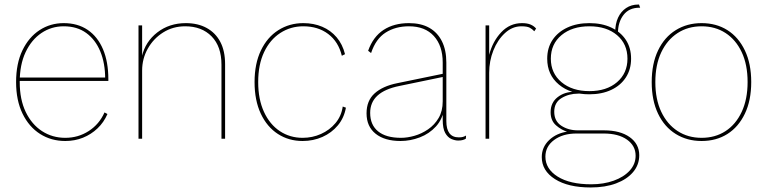

<svg xmlns="http://www.w3.org/2000/svg" viewBox="-20 -612 3385 847"><path d="M268 10Q206 10 157 -21Q108 -52 79.5 -110.5Q51 -169 51 -250Q51 -332 79 -390Q107 -448 154.5 -479Q202 -510 261 -510Q323 -510 367 -480Q411 -450 434.5 -394.5Q458 -339 458 -262Q458 -261 458 -259Q458 -257 458 -255H59V-270H451L444 -264Q444 -333 422.5 -385Q401 -437 360.5 -466.5Q320 -496 261 -496Q207 -496 163 -466.5Q119 -437 93 -382Q67 -327 67 -250Q67 -173 93.5 -118Q120 -63 165.5 -33.5Q211 -4 268 -4Q325 -4 371.5 -34Q418 -64 441 -116L454 -109Q438 -72 410 -45.5Q382 -19 346 -4.5Q310 10 268 10Z M591 0V-500H607V-360L606 -363Q621 -428 674 -469Q727 -510 800 -510Q853 -510 892 -488.5Q931 -467 952 -427Q973 -387 973 -329V0H957V-327Q957 -407 913.5 -451.5Q870 -496 797 -496Q743 -496 700 -469Q657 -442 632 -397.5Q607 -353 607 -301V0Z M1318 -510Q1364 -510 1401.5 -494Q1439 -478 1465 -447.5Q1491 -417 1502 -373L1488 -366Q1473 -428 1428 -462Q1383 -496 1318 -496Q1262 -496 1216.5 -466.5Q1171 -437 1145 -382Q1119 -327 1119 -250Q1119 -174 1144.5 -118.5Q1170 -63 1214.5 -33.5Q1259 -4 1315 -4Q1358 -4 1396 -21Q1434 -38 1460 -69Q1486 -100 1492 -142L1506 -137Q1498 -92 1470.5 -59Q1443 -26 1402.5 -8Q1362 10 1315 10Q1254 10 1206 -21Q1158 -52 1130.5 -110.5Q1103 -169 1103 -250Q1103 -331 1131 -389.5Q1159 -448 1208 -479Q1257 -510 1318 -510Z M1933 -336Q1933 -410 1894 -453Q1855 -496 1784 -496Q1725 -496 1681.5 -468.5Q1638 -441 1617 -378L1604 -388Q1626 -450 1672 -480Q1718 -510 1784 -510Q1837 -510 1873.5 -489.5Q1910 -469 1929.5 -430Q1949 -391 1949 -336V-78Q1949 -6 2004 -6Q2015 -6 2022 -8Q2029 -10 2036 -14L2035 0Q2030 3 2022 5.5Q2014 8 2001 8Q1987 8 1971 1Q1955 -6 1944 -25.5Q1933 -45 1933 -84V-130L1940 -136Q1933 -87 1903.5 -54.5Q1874 -22 1832 -6Q1790 10 1747 10Q1677 10 1637 -22Q1597 -54 1597 -112Q1597 -168 1632.5 -200Q1668 -232 1732 -245L1936 -287V-273L1743 -233Q1678 -220 1645.5 -190.5Q1613 -161 1613 -114Q1613 -61 1648 -32.5Q1683 -4 1749 -4Q1777 -4 1808.5 -13Q1840 -22 1868.5 -41.5Q1897 -61 1915 -91.5Q1933 -122 1933 -165Z M2122 0V-500H2138V-370Q2153 -429 2191 -469.5Q2229 -510 2283 -510Q2306 -510 2321 -503.5Q2336 -497 2345 -486L2337 -474Q2328 -484 2316.5 -490Q2305 -496 2280 -496Q2240 -496 2207.5 -466Q2175 -436 2156.5 -389.5Q2138 -343 2138 -291V0Z M2799 -592 2804 -578Q2803 -578 2802.5 -578Q2802 -578 2801 -578Q2755 -578 2730.5 -546Q2706 -514 2706 -465L2694 -470Q2694 -507 2706.5 -534Q2719 -561 2742 -576.5Q2765 -592 2796 -592Q2798 -592 2798 -592Q2798 -592 2799 -592ZM2644 -37Q2716 -37 2758 -7Q2800 23 2800 73Q2800 115 2773 147Q2746 179 2698 197Q2650 215 2586 215Q2486 215 2428 178Q2370 141 2370 81Q2370 37 2402.5 6Q2435 -25 2486 -32L2485 -30Q2457 -38 2433 -59Q2409 -80 2409 -117Q2409 -159 2439.5 -183Q2470 -207 2513 -207L2560 -199H2531Q2490 -199 2457.5 -179.5Q2425 -160 2425 -119Q2425 -78 2456 -57.5Q2487 -37 2529 -37ZM2588 201Q2643 201 2687.5 185Q2732 169 2758 140.5Q2784 112 2784 75Q2784 31 2746 4Q2708 -23 2643 -23H2523Q2463 -23 2424.5 5.5Q2386 34 2386 79Q2386 133 2440 167Q2494 201 2588 201ZM2580 -510Q2635 -510 2676.5 -490.5Q2718 -471 2741 -436Q2764 -401 2764 -353Q2764 -306 2741 -270.5Q2718 -235 2676.5 -215.5Q2635 -196 2580 -196Q2497 -196 2445.5 -239Q2394 -282 2394 -353Q2394 -401 2417.5 -436Q2441 -471 2483 -490.5Q2525 -510 2580 -510ZM2580 -496Q2504 -496 2457 -457Q2410 -418 2410 -353Q2410 -289 2457 -249.5Q2504 -210 2580 -210Q2656 -210 2702 -249.5Q2748 -289 2748 -353Q2748 -418 2702 -457Q2656 -496 2580 -496Z M3075 -510Q3140 -510 3189 -479Q3238 -448 3266 -389.5Q3294 -331 3294 -250Q3294 -169 3266 -110.5Q3238 -52 3189 -21Q3140 10 3075 10Q3011 10 2961 -21Q2911 -52 2883 -110.5Q2855 -169 2855 -250Q2855 -331 2883 -389.5Q2911 -448 2961 -479Q3011 -510 3075 -510ZM3075 -496Q3015 -496 2969 -466Q2923 -436 2897 -381Q2871 -326 2871 -250Q2871 -174 2897 -119Q2923 -64 2969 -34Q3015 -4 3075 -4Q3135 -4 3180.5 -33.5Q3226 -63 3252 -118.5Q3278 -174 3278 -250Q3278 -327 3252 -382Q3226 -437 3180.5 -466.5Q3135 -496 3075 -496Z"/></svg>

Font: Kantumruy Pro Thin
Style: Regular
Weight: 250
Version: Version 1.002